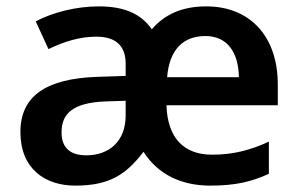

<svg xmlns="http://www.w3.org/2000/svg" viewBox="-20 -572 937 602"><path d="M627 -552C551 -552 496 -527 456 -480C422 -530 367 -552 290 -552C218 -552 145 -533 92 -505L132 -418C179 -441 229 -457 282 -457C338 -457 374 -433 374 -372V-334L283 -331C123 -325 44 -270 44 -158C44 -43 121 10 216 10C325 10 376 -26 430 -96C475 -25 549 10 639 10C718 10 768 -2 823 -27V-128C765 -101 711 -87 645 -87C555 -87 505 -141 502 -242H851V-307C851 -460 762 -552 627 -552ZM624 -459C694 -459 728 -406 729 -330H504C511 -416 554 -459 624 -459ZM311 -254 374 -256V-210C374 -127 320 -85 251 -85C204 -85 173 -105 173 -157C173 -215 207 -250 311 -254Z"/></svg>

Font: Noto Sans Bengali SemiBold
Style: Regular
Weight: 600
Designer: Jelle Bosma - Monotype Design Team
Foundry: Monotype Imaging Inc.
Version: Version 2.003